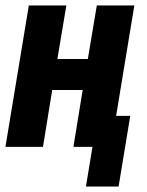

<svg xmlns="http://www.w3.org/2000/svg" viewBox="-20 -540 540 706"><path d="M416 146H296L320 0H250L284 -209H172L138 0H0L86 -520H224L191 -323H303L336 -520H474L407 -114H459Z"/></svg>

Font: Iosevka Term Curly Hv Obl
Style: Regular
Weight: 900
Italic angle: -9°
Designer: Belleve Invis
Foundry: Belleve Invis
Version: Version 32.3.0